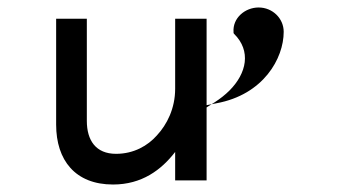

<svg xmlns="http://www.w3.org/2000/svg" viewBox="-20 -482 907 513"><path d="M130 -149C130 -54 181 11 282 11C359 11 411 -28 448 -76V0H532V-201L558 -206C684 -229 738 -326 738 -397C738 -433 708 -462 671 -462C635 -462 601 -434 604 -396V-394L605 -392C652 -346 639 -286 593 -240C582 -229 568 -218 554 -209L532 -195V-432H448V-245C448 -192 426 -149 399 -120C375 -93 338 -71 290 -71C236 -71 212 -107 212 -159V-432H130Z"/></svg>

Font: Charger Monospace
Style: Regular
Weight: 400
Designer: Jasper
Foundry: Cannot Into Space Fonts
Version: Version 0.980